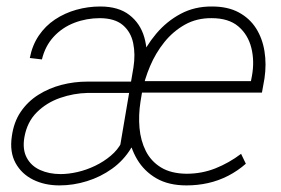

<svg xmlns="http://www.w3.org/2000/svg" viewBox="-20 -558 861 588"><path d="M344.2 -89.4 388.7 -351.6Q395 -391.6 387.9 -425.8Q380.9 -460 356.4 -481Q332 -502 286.1 -502.4Q245.1 -502.4 208 -488.3Q170.9 -474.1 144.5 -445.6Q118.2 -417 108.4 -376L71.3 -380.4Q78.6 -418.9 98.6 -448.7Q118.7 -478.5 148.4 -498.3Q178.2 -518.1 213.9 -528.1Q249.5 -538.1 287.1 -538.1Q342.8 -538.1 376.2 -512.2Q409.7 -486.3 421.9 -443.8Q434.1 -401.4 426.8 -350.6L384.8 -106.4ZM395 -308.1 390.1 -273.4H248.5Q205.6 -272.5 164.1 -258.1Q122.6 -243.7 92.8 -214.1Q63 -184.6 54.7 -137.7Q48.3 -100.6 61.8 -75.2Q75.2 -49.8 102.8 -37.4Q130.4 -24.9 165.5 -24.9Q189.9 -24.9 217.5 -31.2Q245.1 -37.6 271.5 -50.3Q297.9 -63 319.3 -81.1Q340.8 -99.1 352.5 -122.1L381.3 -104Q358.4 -66.4 323.2 -41.3Q288.1 -16.1 246.3 -3.2Q204.6 9.8 162.1 9.8Q116.7 9.8 81.3 -7.8Q45.9 -25.4 27.6 -58.8Q9.3 -92.3 16.1 -139.6Q22 -184.1 43.5 -215.6Q64.9 -247.1 97.4 -267.6Q129.9 -288.1 168.5 -298.1Q207 -308.1 248 -308.1ZM551.3 9.8Q496.1 9.8 458.7 -12Q421.4 -33.7 399.9 -70.1Q378.4 -106.4 372.1 -152.1Q365.7 -197.8 372.6 -245.6L377 -275.4Q385.3 -322.8 405.5 -369.4Q425.8 -416 458 -454.3Q490.2 -492.7 533.2 -515.6Q576.2 -538.6 629.4 -538.1Q677.7 -538.1 711.2 -520Q744.6 -502 764.2 -471.2Q783.7 -440.4 790 -400.9Q796.4 -361.3 790 -317.9L782.2 -274.4H399.9L405.8 -309.6H748.5L751.5 -325.2Q759.8 -370.6 749.8 -411.1Q739.7 -451.7 710 -477.1Q680.2 -502.4 628.4 -502.4Q583 -502.9 546.6 -482.7Q510.3 -462.4 483.4 -429Q456.5 -395.5 439.5 -355.2Q422.4 -314.9 415 -275.4L410.2 -246.1Q403.8 -205.6 407.2 -166.5Q410.6 -127.4 426.5 -95.7Q442.4 -64 473.1 -45.2Q503.9 -26.4 551.3 -25.9Q598.1 -25.9 639.9 -42.5Q681.6 -59.1 718.3 -86.9L732.9 -56.6Q708 -34.7 678.5 -19.5Q648.9 -4.4 616.9 2.7Q585 9.8 551.3 9.8Z"/></svg>

Font: Roboto ExtraLight
Style: Italic
Weight: 250
Designer: Christian Robertson
Foundry: Google
Version: Version 3.009; 2024